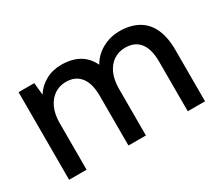

<svg xmlns="http://www.w3.org/2000/svg" viewBox="-95 -734 1097 953"><g transform="rotate(-30 453.5 -257.0)"><path d="M68 0V-502H158L165 -432Q189 -470 229 -492Q269 -514 319 -514Q357 -514 388.5 -504Q420 -494 444 -473Q468 -452 483 -420Q509 -465 554.5 -489.5Q600 -514 652 -514Q713 -514 757 -490Q801 -466 824 -417Q847 -368 847 -295V0H748V-285Q748 -356 719.5 -392.5Q691 -429 636 -429Q599 -429 570 -410Q541 -391 524.5 -354.5Q508 -318 508 -266V0H408V-285Q408 -356 379 -392.5Q350 -429 296 -429Q260 -429 231 -410Q202 -391 185 -354.5Q168 -318 168 -266V0Z"/></g></svg>

Font: DM Sans 16pt Medium
Style: Regular
Weight: 500
Version: Version 4.004;gftools[0.9.30]